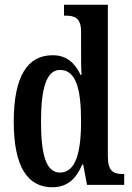

<svg xmlns="http://www.w3.org/2000/svg" viewBox="-20 -780 558 810"><path d="M201 10C265 10 302 -27 327 -86H331L347 0H504V-46H496C458 -46 435 -59 435 -120V-760H250V-714H257C292 -714 322 -706 322 -648V-572C322 -534 322 -495 324 -464H320C297 -512 263 -547 202 -547C97 -547 38 -460 38 -267C38 -75 97 10 201 10ZM233 -52C176 -52 153 -123 153 -267C153 -407 176 -485 233 -485C300 -485 322 -407 322 -268C322 -133 298 -52 233 -52Z"/></svg>

Font: Noto Serif Armenian ExtraCondensed SemiBold
Style: Regular
Weight: 600
Width: 2
Designer: Monotype Design Team
Foundry: Monotype Imaging Inc.
Version: Version 2.008